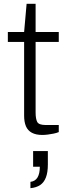

<svg xmlns="http://www.w3.org/2000/svg" viewBox="-20 -693 364 1003"><path d="M201 12Q168 12 146.5 0.5Q125 -11 115.5 -33.5Q106 -56 106 -89V-474H21V-526H106L119 -673H166V-526H287V-474H166V-106Q166 -72 174.5 -56Q183 -40 218 -40H287V-3Q275 2 260 5Q245 8 229.5 10Q214 12 201 12ZM139 290V257Q164 254 176 234Q188 214 188 178H153V96H230V167Q230 207 220 233.5Q210 260 190 273.5Q170 287 139 290Z"/></svg>

Font: Archivo SemiExpanded ExtraLight
Style: Regular
Weight: 250
Width: 6
Designer: Hector Gatti
Foundry: Omnibus-Type
Version: Version 2.001